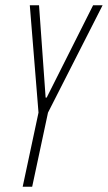

<svg xmlns="http://www.w3.org/2000/svg" viewBox="-20 -708 409 728"><path d="M66 0 126 -281 93 -688H128L153 -338H157L333 -688H369L162 -281L102 0Z"/></svg>

Font: Saira UltraCondensed Thin
Style: Italic
Weight: 250
Width: 1
Italic angle: -12°
Designer: Hector Gatti with collaboration of the Omnibus-Type team
Foundry: Omnibus-Type
Version: Version 1.101